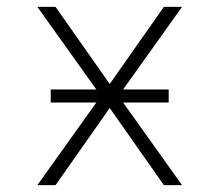

<svg xmlns="http://www.w3.org/2000/svg" viewBox="-20 -540 640 560"><path d="M89 0 261 -241H128V-279H261L89 -520H142L300 -295L458 -520H511L339 -279H472V-241H339L511 0H458L300 -225L142 0Z"/></svg>

Font: Iosevka Aile Extralight
Style: Regular
Weight: 200
Designer: Belleve Invis
Foundry: Belleve Invis
Version: Version 31.1.0; ttfautohint (v1.8.4)